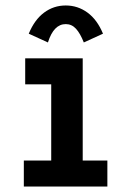

<svg xmlns="http://www.w3.org/2000/svg" viewBox="-20 -681 478 701"><path d="M67 0V-95H167V-373H72V-468H282V-95H372V0ZM155 -526 85 -558Q106 -609 141 -635Q176 -661 220 -661Q264 -661 299.5 -635Q335 -609 356 -558L286 -526Q273 -559 257.5 -576Q242 -593 220 -593Q176 -593 155 -526Z"/></svg>

Font: Inconsolata SemiCondensed ExtraBold
Style: Regular
Weight: 800
Width: 4
Monospace: yes
Designer: Raph Levien, Cyreal, Brenton Simpson
Foundry: Raph Levien, Cyreal, Google
Version: Version 3.100; ttfautohint (v1.8.4.7-5d5b)